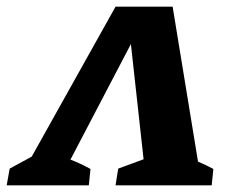

<svg xmlns="http://www.w3.org/2000/svg" viewBox="-78 -555 692 575"><path d="M439 -535 515 -71Q539 -61 561 -49L556 0H268L276 -50L352 -78L314 -423L133 -77Q164 -65 193 -49L188 0H-58L-49 -50L17 -86L268 -535Z"/></svg>

Font: Piazzolla SC
Style: Bold Italic
Weight: 700
Italic angle: -11.3°
Designer: Juan Pablo del Peral
Foundry: Huerta Tipografica
Version: Version 1.330